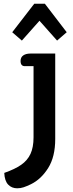

<svg xmlns="http://www.w3.org/2000/svg" viewBox="-20 -780 395 1036"><path d="M46 -606 165 -760H222L340 -606L288 -561L193 -668L98 -561ZM3 153Q60 133 94 109.5Q128 86 144.5 50.5Q161 15 161 -39V-423H114Q91 -423 91 -451Q91 -471 105.5 -481Q120 -491 144 -491H278V-30Q278 66 240 126.5Q202 187 147 214Q124 225 107.5 230.5Q91 236 73 236Q43 236 24 216Q5 196 3 153Z"/></svg>

Font: Maitree Semibold
Style: Regular
Weight: 600
Designer: CadsonDemak Team
Foundry: CadsonDemak
Version: Version 1.000